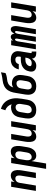

<svg xmlns="http://www.w3.org/2000/svg" viewBox="1505 -2280 990 4040"><g transform="rotate(-90 2000.0 -260.0)"><path d="M3 0 89 -520H202L190 -448Q201 -466 216 -481.5Q231 -497 249 -507.5Q267 -518 287 -523Q307 -528 327 -528Q352 -528 375 -518.5Q398 -509 412 -490Q426 -471 432.5 -447.5Q439 -424 441 -399Q443 -374 440.5 -348.5Q438 -323 434 -298L385 0H272L324 -313Q326 -327 327 -340Q328 -353 326.5 -366Q325 -379 322 -391.5Q319 -404 311 -413.5Q303 -423 291 -427.5Q279 -432 265 -432Q248 -432 231 -425Q214 -418 201 -404.5Q188 -391 181.5 -374Q175 -357 172 -340L116 0Z M467 215 589 -520H702L690 -446Q701 -465 716.5 -480.5Q732 -496 751 -507Q770 -518 791 -523Q812 -528 832 -528Q858 -528 881 -518.5Q904 -509 918.5 -490.5Q933 -472 939.5 -448Q946 -424 948.5 -399.5Q951 -375 948.5 -349Q946 -323 942 -298L922 -178Q918 -155 912 -133Q906 -111 895.5 -90Q885 -69 870 -50.5Q855 -32 835 -18Q815 -4 792.5 2Q770 8 748 8Q725 8 704.5 1.5Q684 -5 668.5 -19.5Q653 -34 644 -53Q635 -72 631 -93L580 215ZM716 -88Q735 -88 753 -97Q771 -106 784 -122Q797 -138 803 -156.5Q809 -175 812 -193L832 -313Q834 -327 835 -340.5Q836 -354 835 -367Q834 -380 830 -392Q826 -404 817.5 -413.5Q809 -423 796.5 -427.5Q784 -432 771 -432Q753 -432 735 -425.5Q717 -419 703.5 -405.5Q690 -392 682.5 -374.5Q675 -357 672 -340L652 -220Q650 -205 648.5 -190Q647 -175 648.5 -161Q650 -147 654.5 -133.5Q659 -120 667 -109.5Q675 -99 688.5 -93.5Q702 -88 716 -88Z M1146 8Q1121 8 1098.5 -1.5Q1076 -11 1062 -30Q1048 -49 1041.5 -72.5Q1035 -96 1033 -121Q1031 -146 1033 -171.5Q1035 -197 1039 -222L1089 -520H1202L1150 -207Q1148 -193 1146.5 -180Q1145 -167 1146.5 -154Q1148 -141 1151.5 -128.5Q1155 -116 1163 -106.5Q1171 -97 1182.5 -92.5Q1194 -88 1208 -88Q1225 -88 1242.5 -95Q1260 -102 1272.5 -115.5Q1285 -129 1292 -146Q1299 -163 1302 -180L1358 -520H1471L1385 0H1272L1284 -72Q1273 -54 1258 -38.5Q1243 -23 1224.5 -12.5Q1206 -2 1186 3Q1166 8 1146 8Z M1706 8Q1676 8 1647.5 2Q1619 -4 1595.5 -19Q1572 -34 1556.5 -56.5Q1541 -79 1533.5 -106.5Q1526 -134 1526.5 -163.5Q1527 -193 1531 -222L1551 -342Q1555 -366 1563.5 -390Q1572 -414 1586 -435.5Q1600 -457 1620.5 -474Q1641 -491 1664.5 -502Q1688 -513 1712.5 -518Q1737 -523 1761 -523Q1778 -523 1795 -520Q1812 -517 1826 -510Q1819 -533 1807.5 -554Q1796 -575 1780 -592Q1764 -609 1744 -622Q1724 -635 1700 -642L1730 -735Q1774 -724 1811.5 -700.5Q1849 -677 1877 -643.5Q1905 -610 1922.5 -569Q1940 -528 1947.5 -483.5Q1955 -439 1952.5 -392Q1950 -345 1942 -298L1922 -178Q1918 -153 1909.5 -128Q1901 -103 1886 -81Q1871 -59 1850.5 -41Q1830 -23 1806 -12Q1782 -1 1756.5 3.5Q1731 8 1706 8ZM1707 -88Q1726 -88 1746 -96Q1766 -104 1780 -119.5Q1794 -135 1801.5 -154.5Q1809 -174 1812 -193L1830 -305Q1833 -319 1834 -333.5Q1835 -348 1833.5 -361.5Q1832 -375 1827 -387Q1822 -399 1813 -408.5Q1804 -418 1790.5 -422.5Q1777 -427 1763 -427Q1745 -427 1726 -419.5Q1707 -412 1693 -397Q1679 -382 1672 -363.5Q1665 -345 1662 -327L1642 -207Q1640 -193 1638.5 -179Q1637 -165 1639 -152Q1641 -139 1646 -127Q1651 -115 1659.5 -105.5Q1668 -96 1680.5 -92Q1693 -88 1707 -88Z M2206 8Q2176 8 2147.5 2Q2119 -4 2095.5 -19Q2072 -34 2056.5 -56.5Q2041 -79 2033.5 -106.5Q2026 -134 2026.5 -163.5Q2027 -193 2031 -222L2064 -420Q2069 -448 2075 -477Q2081 -506 2092 -533.5Q2103 -561 2120 -587Q2137 -613 2160.5 -633.5Q2184 -654 2211.5 -667.5Q2239 -681 2268 -688.5Q2297 -696 2326 -699.5Q2355 -703 2384 -707.5Q2413 -712 2442 -718.5Q2471 -725 2499 -735L2483 -639Q2462 -629 2440.5 -622.5Q2419 -616 2396 -612Q2373 -608 2351 -606Q2329 -604 2307 -599Q2285 -594 2263.5 -583Q2242 -572 2225 -555.5Q2208 -539 2197 -518Q2186 -497 2180 -475Q2200 -491 2223.5 -497.5Q2247 -504 2270 -504Q2299 -504 2326.5 -497Q2354 -490 2376.5 -475Q2399 -460 2414 -437.5Q2429 -415 2436 -388Q2443 -361 2443 -332Q2443 -303 2438 -274L2422 -178Q2418 -153 2409.5 -128Q2401 -103 2386 -81Q2371 -59 2350.5 -41Q2330 -23 2306 -12Q2282 -1 2256.5 3.5Q2231 8 2206 8ZM2207 -88Q2226 -88 2246 -96Q2266 -104 2280 -119.5Q2294 -135 2301.5 -154.5Q2309 -174 2312 -193L2328 -289Q2330 -303 2331 -316.5Q2332 -330 2330.5 -343.5Q2329 -357 2324.5 -369Q2320 -381 2311.5 -390.5Q2303 -400 2290 -404Q2277 -408 2263 -408Q2244 -408 2225.5 -401Q2207 -394 2192 -380Q2177 -366 2169.5 -347.5Q2162 -329 2159 -311L2142 -207Q2140 -193 2138.5 -179Q2137 -165 2139 -152Q2141 -139 2146 -127Q2151 -115 2159.5 -105.5Q2168 -96 2180.5 -92Q2193 -88 2207 -88Z M2635 8Q2607 8 2580.5 0Q2554 -8 2537 -27Q2520 -46 2515.5 -73.5Q2511 -101 2516 -129V-130Q2521 -157 2531.5 -184Q2542 -211 2560.5 -233.5Q2579 -256 2604 -273Q2629 -290 2656 -299.5Q2683 -309 2710.5 -313Q2738 -317 2765 -317H2824L2829 -345Q2831 -361 2830 -377.5Q2829 -394 2820.5 -407Q2812 -420 2797 -426Q2782 -432 2765 -432Q2750 -432 2734 -428Q2718 -424 2705 -414Q2692 -404 2683.5 -389.5Q2675 -375 2671 -360H2560Q2564 -383 2574 -405.5Q2584 -428 2598 -448Q2612 -468 2631 -484Q2650 -500 2673 -510Q2696 -520 2719 -524Q2742 -528 2765 -528Q2792 -528 2818.5 -523.5Q2845 -519 2868 -507.5Q2891 -496 2908 -477Q2925 -458 2934 -434Q2943 -410 2943.5 -383Q2944 -356 2939 -329L2903 -108Q2902 -104 2902.5 -100Q2903 -96 2905.5 -93Q2908 -90 2911.5 -89Q2915 -88 2919 -88H2936V8H2903Q2881 8 2859.5 3.5Q2838 -1 2821.5 -13.5Q2805 -26 2795.5 -45.5Q2786 -65 2787 -87Q2781 -77 2780 -74.5Q2779 -72 2775 -67Q2771 -62 2767 -57.5Q2763 -53 2759.5 -48.5Q2756 -44 2752 -39.5Q2748 -35 2743 -31Q2738 -27 2733 -23.5Q2728 -20 2723 -16.5Q2718 -13 2713 -10.5Q2708 -8 2702.5 -5.5Q2697 -3 2691.5 -1Q2686 1 2680.5 2.5Q2675 4 2669.5 5Q2664 6 2658.5 6.5Q2653 7 2647 7.5Q2641 8 2635 8ZM2695 -88Q2709 -88 2723 -91.5Q2737 -95 2749.5 -103Q2762 -111 2772 -123Q2782 -135 2788.5 -148Q2795 -161 2799 -175Q2803 -189 2805 -203L2808 -221H2765Q2743 -221 2721.5 -216.5Q2700 -212 2680 -200Q2660 -188 2645.5 -168.5Q2631 -149 2628 -127Q2627 -120 2629 -112.5Q2631 -105 2637 -101Q2643 -97 2650 -94.5Q2657 -92 2664 -90.5Q2671 -89 2679 -88.5Q2687 -88 2695 -88Z M2983 0 3069 -520H3173L3165 -473Q3171 -484 3179 -494Q3187 -504 3197.5 -512Q3208 -520 3220 -524Q3232 -528 3244 -528H3245Q3260 -528 3273 -521.5Q3286 -515 3294.5 -503.5Q3303 -492 3306.5 -477.5Q3310 -463 3312 -449Q3318 -463 3326.5 -477Q3335 -491 3346.5 -503Q3358 -515 3373 -521.5Q3388 -528 3403 -528H3404Q3420 -528 3434 -520.5Q3448 -513 3455.5 -500Q3463 -487 3466.5 -472Q3470 -457 3471 -441Q3472 -425 3471 -408.5Q3470 -392 3467 -375L3405 0H3301L3366 -393Q3367 -400 3367.5 -407.5Q3368 -415 3366.5 -422Q3365 -429 3360 -434.5Q3355 -440 3347 -440Q3340 -440 3333 -433.5Q3326 -427 3322.5 -420Q3319 -413 3316 -405Q3313 -397 3311 -389.5Q3309 -382 3307.5 -374Q3306 -366 3305 -358L3246 0H3142L3207 -393Q3208 -400 3208 -407.5Q3208 -415 3207 -422Q3206 -429 3201 -434.5Q3196 -440 3188 -440Q3181 -440 3174 -433.5Q3167 -427 3163.5 -420Q3160 -413 3157 -405Q3154 -397 3152 -389.5Q3150 -382 3148.5 -374Q3147 -366 3146 -358L3087 0Z M3646 8Q3621 8 3598.5 -1.5Q3576 -11 3562 -30Q3548 -49 3541.5 -72.5Q3535 -96 3533 -121Q3531 -146 3533 -171.5Q3535 -197 3539 -222L3589 -520H3702L3650 -207Q3648 -193 3646.5 -180Q3645 -167 3646.5 -154Q3648 -141 3651.5 -128.5Q3655 -116 3663 -106.5Q3671 -97 3682.5 -92.5Q3694 -88 3708 -88Q3725 -88 3742.5 -95Q3760 -102 3772.5 -115.5Q3785 -129 3792 -146Q3799 -163 3802 -180L3858 -520H3971L3885 0H3772L3784 -72Q3773 -54 3758 -38.5Q3743 -23 3724.5 -12.5Q3706 -2 3686 3Q3666 8 3646 8Z"/></g></svg>

Font: Iosevka SS18
Style: Bold Italic
Weight: 700
Italic angle: -9°
Monospace: yes
Designer: Belleve Invis
Foundry: Belleve Invis
Version: Version 25.1.1; ttfautohint (v1.8.4)